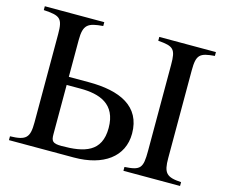

<svg xmlns="http://www.w3.org/2000/svg" viewBox="-95 -790 1074 917"><g transform="rotate(15 442.0 -331.0)"><path d="M217 -326H285C380 -326 464 -298 464 -179C464 -60 381 -38 269 -38C223 -38 217 -49 217 -83ZM217 -366V-548C217 -625 239 -637 313 -643V-662H19V-643C100 -638 115 -629 115 -550V-113C115 -37 98 -21 19 -19V0H340C485 0 579 -67 579 -182C579 -317 470 -366 316 -366ZM865 0V-19C791 -23 776 -41 776 -114V-548C776 -626 792 -637 865 -643V-662H585V-643C662 -637 674 -626 674 -548V-122C674 -36 663 -24 585 -19V0Z"/></g></svg>

Font: XITS Math
Style: Regular
Weight: 400
Designer: MicroPress Inc., with final additions and corrections provided by Coen Hoffman, Elsevier (retired)
Version: Version 1.302